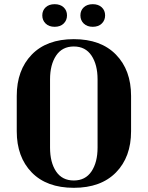

<svg xmlns="http://www.w3.org/2000/svg" viewBox="-20 -887 706 917"><path d="M606 -260Q606 -137 534 -63.5Q462 10 332.5 10Q203 10 131.5 -63.5Q60 -137 60 -260V-429Q60 -552 131.5 -626Q203 -700 332.5 -700Q462 -700 534 -626Q606 -552 606 -429ZM446 -182V-508Q446 -578 417 -621.5Q388 -665 332.5 -665Q277 -665 248 -621.5Q219 -578 219 -508V-182Q219 -111 248 -68Q277 -25 332.5 -25Q388 -25 417 -68.5Q446 -112 446 -182ZM423 -867Q450 -867 466 -852Q482 -837 482 -813.5Q482 -790 466 -774.5Q450 -759 423 -759Q396 -759 380 -774.5Q364 -790 364 -813.5Q364 -837 380 -852Q396 -867 423 -867ZM241 -867Q268 -867 284 -852Q300 -837 300 -813.5Q300 -790 284 -774.5Q268 -759 241 -759Q214 -759 198 -774.5Q182 -790 182 -813.5Q182 -837 198 -852Q214 -867 241 -867Z"/></svg>

Font: Trochut
Style: Bold
Weight: 700
Designer: Andreu Balius
Foundry: Andreu Balius
Version: Version 1.001